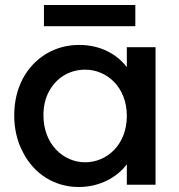

<svg xmlns="http://www.w3.org/2000/svg" viewBox="-20 -740 718 769"><path d="M72 -130C117 -42 200 9 295 9C380 9 449 -30 488 -82V0H603V-551H488V-471C449 -522 384 -560 297 -560C249 -560 205 -548 166 -525C86 -477 37 -389 37 -278C37 -223 49 -173 72 -130ZM178 -377C209 -432 262 -461 321 -461C408 -461 488 -391 488 -276C488 -160 408 -90 321 -90C234 -90 154 -162 154 -278C154 -316 162 -349 178 -377ZM156 -720V-635H522V-720Z"/></svg>

Font: Poppins Medium
Style: Regular
Weight: 500
Designer: Ninad Kale (Devanagari), Jonny Pinhorn (Latin)
Foundry: Indian Type Foundry
Version: 4.004